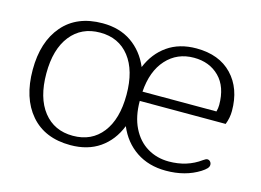

<svg xmlns="http://www.w3.org/2000/svg" viewBox="-75 -631 1054 775"><g transform="rotate(15 452.0 -243.5)"><path d="M43 -244Q43 -361 102 -429.5Q161 -498 268 -498Q339 -498 389 -463.5Q439 -429 465 -368Q490 -429 539.5 -463.5Q589 -498 660 -498Q755 -498 809 -441.5Q863 -385 863 -291Q863 -262 852 -234H493Q493 -169 516 -122.5Q539 -76 579 -52Q619 -28 669 -28Q745 -28 801 -69Q812 -77 818 -77Q825 -77 830 -71.5Q835 -66 835 -58Q835 -50 828 -42.5Q821 -35 807 -26Q748 11 667 11Q595 11 543 -24Q491 -59 465 -121Q440 -58 390 -23.5Q340 11 268 11Q161 11 102 -57.5Q43 -126 43 -244ZM435 -244Q435 -345 390.5 -402Q346 -459 268 -459Q190 -459 145 -402Q100 -345 100 -244Q100 -142 145 -85Q190 -28 268 -28Q346 -28 390.5 -85Q435 -142 435 -244ZM803 -273Q807 -287 807 -301Q807 -377 766 -418Q725 -459 660 -459Q590 -459 545 -409.5Q500 -360 494 -273Z"/></g></svg>

Font: Maitree Light
Style: Regular
Weight: 300
Designer: CadsonDemak Team
Foundry: CadsonDemak
Version: Version 1.001